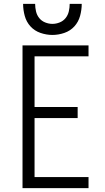

<svg xmlns="http://www.w3.org/2000/svg" viewBox="-20 -969 540 989"><path d="M96 0H436V-57H158V-361H380V-418H158V-679H436V-735H96ZM250 -789Q281 -789 311.5 -799.5Q342 -810 363 -833Q384 -856 392.5 -887Q401 -918 401 -949H339Q339 -930 334.5 -910.5Q330 -891 318 -876Q306 -861 287.5 -853.5Q269 -846 250 -846Q231 -846 212.5 -853.5Q194 -861 182 -876Q170 -891 165.5 -910.5Q161 -930 161 -949H99Q99 -918 107.5 -887Q116 -856 137 -833Q158 -810 188.5 -799.5Q219 -789 250 -789Z"/></svg>

Font: Iosevka SS09 Light
Style: Regular
Weight: 300
Monospace: yes
Designer: Belleve Invis
Foundry: Belleve Invis
Version: Version 5.2.1; ttfautohint (v1.8.3)